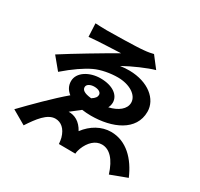

<svg xmlns="http://www.w3.org/2000/svg" viewBox="-175 -1016 1350 1299"><g transform="rotate(30 500.0 -366.5)"><path d="M229 -778 234 -675C296 -682 442 -687 480 -689C377 -630 196 -522 98 -459L174 -367C248 -431 314 -476 367 -501C417 -525 487 -537 544 -537C636 -537 707 -492 707 -433C707 -383 658 -345 588 -329C595 -342 599 -357 599 -372C599 -428 543 -473 446 -473C360 -473 281 -426 281 -357C281 -321 297 -293 325 -271C238 -198 121 -80 44 0L153 63C203 -13 255 -84 318 -84C362 -84 399 -54 416 7C420 22 421 34 423 53L552 54C552 40 558 21 562 10C585 -49 627 -90 678 -90C738 -90 787 -39 819 63L947 15C896 -105 809 -195 689 -195C615 -195 544 -155 495 -89C463 -148 418 -170 371 -169L444 -226C466 -223 490 -221 514 -221C680 -221 833 -287 833 -435C833 -534 736 -614 590 -616C568 -616 542 -615 517 -611C586 -650 688 -694 743 -709L676 -796C662 -792 632 -786 604 -784C555 -778 351 -775 318 -775C290 -775 246 -777 229 -778ZM457 -324C398 -330 381 -347 381 -368C381 -391 410 -403 437 -403C470 -403 492 -390 492 -370C492 -355 483 -340 457 -324Z"/></g></svg>

Font: Noto Sans Mono CJK SC
Style: Bold
Weight: 700
Designer: Ryoko NISHIZUKA 西塚涼子 (kana, bopomofo & ideographs); Paul D. Hunt (Latin, Greek & Cyrillic); Sandoll Communications 산돌커뮤니
Foundry: Adobe
Version: Version 2.004;hotconv 1.0.118;makeotfexe 2.5.65603